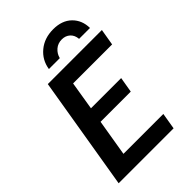

<svg xmlns="http://www.w3.org/2000/svg" viewBox="-245 -939 1038 1038"><g transform="rotate(-45 274.5 -419.5)"><path d="M27.5 0 135.8 -650H549.2L533.3 -555.8H235L208.3 -392.5H439.2L424.2 -304.2H193.3L158.3 -94.2H463.3L447.5 0ZM197.5 -703.3Q206.7 -763.3 252.5 -801.2Q298.3 -839.2 365.8 -839.2Q433.3 -839.2 472.1 -801.2Q510.8 -763.3 511.7 -703.3H428.3Q425.8 -733.3 407.1 -750.4Q388.3 -767.5 360 -767.5Q330 -767.5 308.8 -749.2Q287.5 -730.8 280.8 -703.3Z"/></g></svg>

Font: Familjen Grotesk GF Medium
Style: Italic
Weight: 500
Designer: Anders Wikstroem, Jonas Baeckman, Matilda Gysing, Kristian Moeller
Foundry: Familjen STHML AB
Version: Version 2.000; Beta; Release 4; Build 6